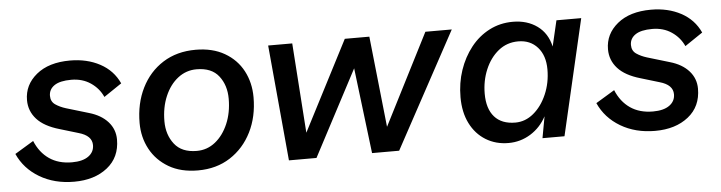

<svg xmlns="http://www.w3.org/2000/svg" viewBox="-39 -662 3101 826"><g transform="rotate(-5 1512.0 -249.5)"><path d="M253 11Q168 11 104 -27Q40 -65 11 -130L92 -179Q113 -128 153 -100.5Q193 -73 251 -73Q297 -73 322 -91Q347 -109 347 -139Q347 -180 290 -196L210 -220Q144 -239 112.5 -274Q81 -309 81 -356Q81 -422 134.5 -466Q188 -510 280 -510Q353 -510 409 -480Q465 -450 491 -393L414 -341Q397 -379 361.5 -403Q326 -427 278 -427Q229 -427 205 -410.5Q181 -394 181 -366Q181 -341 200 -328Q219 -315 245 -307L342 -278Q394 -263 423 -230.5Q452 -198 452 -154Q452 -77 396.5 -33Q341 11 253 11Z M788 9Q714 9 662 -21.5Q610 -52 582.5 -103Q555 -154 555 -216Q555 -300 588 -366.5Q621 -433 681 -471Q741 -509 822 -509Q895 -509 947 -479Q999 -449 1026 -398Q1053 -347 1053 -284Q1053 -200 1020 -134Q987 -68 927.5 -29.5Q868 9 788 9ZM790 -75Q835 -75 870 -103Q905 -131 925.5 -179Q946 -227 946 -287Q946 -345 915 -385Q884 -425 819 -425Q774 -425 738.5 -397.5Q703 -370 682.5 -322Q662 -274 662 -214Q662 -156 693.5 -115.5Q725 -75 790 -75Z M1181 0 1135 -500H1239L1266 -112L1466 -500H1572L1614 -107L1814 -500H1928L1657 0H1540L1495 -370L1300 0Z M2129 8Q2074 8 2031 -18.5Q1988 -45 1964 -93Q1940 -141 1940 -206Q1940 -268 1958.5 -322.5Q1977 -377 2010.5 -419.5Q2044 -462 2090.5 -486Q2137 -510 2192 -510Q2254 -510 2297.5 -478.5Q2341 -447 2354 -389L2380 -500H2487L2371 0H2276L2293 -93Q2268 -46 2224.5 -19Q2181 8 2129 8ZM2166 -77Q2209 -77 2244.5 -106.5Q2280 -136 2301.5 -185.5Q2323 -235 2323 -293Q2323 -353 2291.5 -388.5Q2260 -424 2208 -424Q2159 -424 2122.5 -394.5Q2086 -365 2065.5 -316.5Q2045 -268 2045 -212Q2045 -147 2076 -112Q2107 -77 2166 -77Z M2762 11Q2677 11 2613 -27Q2549 -65 2520 -130L2601 -179Q2622 -128 2662 -100.5Q2702 -73 2760 -73Q2806 -73 2831 -91Q2856 -109 2856 -139Q2856 -180 2799 -196L2719 -220Q2653 -239 2621.5 -274Q2590 -309 2590 -356Q2590 -422 2643.5 -466Q2697 -510 2789 -510Q2862 -510 2918 -480Q2974 -450 3000 -393L2923 -341Q2906 -379 2870.5 -403Q2835 -427 2787 -427Q2738 -427 2714 -410.5Q2690 -394 2690 -366Q2690 -341 2709 -328Q2728 -315 2754 -307L2851 -278Q2903 -263 2932 -230.5Q2961 -198 2961 -154Q2961 -77 2905.5 -33Q2850 11 2762 11Z"/></g></svg>

Font: Work Sans Medium
Style: Italic
Weight: 500
Italic angle: -13°
Designer: Wei Huang
Foundry: Wei Huang
Version: Version 2.012; ttfautohint (v1.8.3)